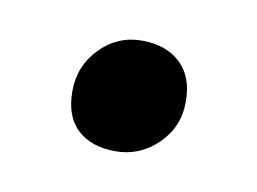

<svg xmlns="http://www.w3.org/2000/svg" viewBox="-32 -146 256 191"><g transform="rotate(10 96.5 -50.5)"><path d="M92.5 6Q68 6 54 -7Q40 -20 40 -45.5Q40 -71 57.5 -89Q75 -107 99.5 -107Q124 -107 138.5 -93.5Q153 -80 153 -54.5Q153 -29 135 -11.5Q117 6 92.5 6Z"/></g></svg>

Font: Macondo Swash Caps
Style: Regular
Weight: 400
Designer: John Vargas Beltran
Foundry: John Vargas Beltran
Version: Version 2.001